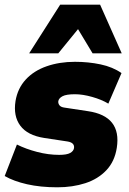

<svg xmlns="http://www.w3.org/2000/svg" viewBox="-20 -785 549 817"><path d="M0 0ZM224 12Q152 12 95 -1Q38 -14 0 -36L52 -170Q90 -151 138 -138.5Q186 -126 232 -126Q264 -126 278.5 -134Q293 -142 295 -155Q298 -178 267 -183L168 -198Q97 -209 66.5 -250Q36 -291 46 -355Q55 -409 89.5 -446.5Q124 -484 178.5 -503Q233 -522 299 -522Q356 -522 408 -511Q460 -500 497 -474L441 -344Q413 -361 372.5 -372.5Q332 -384 299 -384Q262 -384 246 -375.5Q230 -367 228 -354Q227 -345 233 -337Q239 -329 255 -327L354 -312Q498 -291 477 -156Q468 -98 432.5 -60.5Q397 -23 343 -5.5Q289 12 224 12ZM104 -558 236 -765H406L498 -558H374L312 -661L228 -558Z"/></svg>

Font: Winston Black
Style: Italic
Weight: 900
Italic angle: -9°
Designer: Original fonts by Vernon Adams / Changes by Cristiano Sobral
Foundry: VOriginal fonts by Vernon Adams / Changes by Cristiano Sobral
Version: Version 2.503;July 17, 2020;FontCreator 13.0.0.2655 64-bit